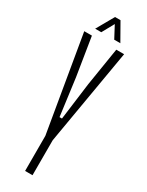

<svg xmlns="http://www.w3.org/2000/svg" viewBox="-245 -983 779 1020"><g transform="rotate(30 145.0 -473.5)"><path d="M122 0V-214V-215L23 -800H70L107.5 -566L137.5 -339H152.5L182 -566L219.5 -800H267.5L167.5 -214.5V-213.5V0ZM66.5 -840.5 127 -947H160.5L221 -840.5H183.5L144.5 -914L104 -840.5Z"/></g></svg>

Font: Big Shoulders Display Thin Light
Style: Regular
Weight: 300
Version: Version 2.002